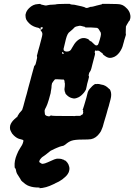

<svg xmlns="http://www.w3.org/2000/svg" viewBox="-20 -678 689 985"><path d="M174 -657Q180 -658 184 -658Q188 -658 188 -657Q189 -654 196 -654Q198 -654 198 -653Q199 -652 204 -652Q206 -652 206.5 -651.5Q207 -651 210 -650Q217 -649 223 -651Q225 -652 231 -652.5Q237 -653 237.5 -653.5Q238 -654 248.5 -654Q259 -654 264 -655Q273 -658 309 -658H338L342 -656Q348 -654 358 -654Q361 -654 362 -653.5Q363 -653 369 -652Q375 -651 378 -650Q403 -645 411 -642Q413 -641 414 -641Q415 -641 415 -640.5Q415 -640 416 -639.5Q417 -639 420 -638Q423 -637 425.5 -637Q428 -637 430 -638Q432 -639 433.5 -639Q435 -639 436 -640Q437 -641 439 -641Q441 -641 445 -643Q446 -643 448 -643Q450 -643 452.5 -643.5Q455 -644 459.5 -645Q464 -646 467 -647Q470 -648 471 -648Q472 -648 472 -648.5Q472 -649 473.5 -649Q475 -649 476.5 -649.5Q478 -650 479 -650Q480 -650 481.5 -651Q483 -652 486.5 -652Q490 -652 490.5 -653Q491 -654 493 -654Q499 -654 502 -656L504 -658H543Q589 -658 599 -655Q603 -654 608 -652Q622 -645 633 -632.5Q644 -620 647 -607Q652 -590 646 -576Q645 -573 645 -572Q645 -571 644 -572Q643 -572 640 -567Q637 -562 630 -550Q626 -543 626 -542Q625 -531 625 -508Q625 -505 625.5 -504.5Q626 -504 626 -501Q626 -498 625 -496Q622 -487 617 -470Q616 -465 615.5 -463.5Q615 -462 613 -455Q609 -438 605 -430Q600 -419 592 -408Q577 -389 560 -384Q552 -381 544 -381Q533 -381 520 -390Q515 -393 511 -396.5Q507 -400 507 -401Q509 -403 502 -407Q500 -408 495 -412Q487 -420 478 -418Q474 -417 473.5 -417.5Q473 -418 471 -419Q468 -420 467 -416Q466 -414 466 -410Q466 -406 467 -405.5Q468 -405 467.5 -401.5Q467 -398 466.5 -395.5Q466 -393 464 -386Q460 -371 454 -348Q451 -338 449 -328Q445 -314 442 -311Q439 -308 437 -302Q433 -290 436 -287Q438 -285 432 -265Q427 -249 424 -232Q422 -222 421 -219Q418 -212 411 -203Q397 -186 383 -179Q372 -174 365 -173Q357 -172 348 -175Q333 -179 321 -192Q316 -197 316 -197Q317 -197 315 -202Q313 -205 313 -206.5Q313 -208 312 -210Q311 -212 311 -216.5Q311 -221 310.5 -221.5Q310 -222 310.5 -222.5Q311 -223 311 -224Q311 -225 311.5 -225Q312 -225 311.5 -226Q311 -227 311 -227Q312 -227 312.5 -236Q313 -245 313 -249Q312 -253 312 -253Q312 -253 312 -254Q312 -255 311.5 -255.5Q311 -256 311 -257Q312 -265 310 -265Q309 -265 309 -266Q309 -267 308 -269L306 -270H297Q288 -270 282 -271Q266 -272 262 -271Q260 -269 254.5 -262Q249 -255 247 -251Q244 -240 244 -228Q244 -226 243 -221Q242 -216 241 -210Q241 -202 236 -187Q234 -179 231 -168.5Q228 -158 226 -153Q224 -148 223 -144Q219 -133 211 -118Q208 -112 209 -105Q210 -88 213 -88Q214 -88 214 -87Q215 -85 221.5 -83Q228 -81 233 -81Q236 -82 238 -84Q240 -86 242.5 -85.5Q245 -85 250.5 -84Q256 -83 307 -83Q323 -83 332.5 -83Q342 -83 348 -83Q354 -83 356 -83Q358 -83 358 -83V-82Q360 -82 365 -83Q370 -84 379.5 -83.5Q389 -83 391 -84Q396 -85 397 -88Q398 -89 399 -89Q401 -88 404 -92Q404 -94 405 -94.5Q406 -95 406 -97Q406 -99 407 -101Q407 -105 406 -105Q405 -105 406 -107Q407 -109 407 -110Q406 -114 405 -114H403L405 -117Q408 -124 423 -176Q426 -186 428 -196Q431 -212 441 -223Q453 -238 466 -246Q470 -248 470 -247Q471 -246 477 -247Q479 -248 479.5 -247.5Q480 -247 483.5 -247Q487 -247 487.5 -247Q488 -247 490 -246.5Q492 -246 498 -244.5Q504 -243 505 -243Q509 -243 517 -239Q519 -238 520.5 -237.5Q522 -237 525 -234.5Q528 -232 529.5 -231.5Q531 -231 535 -226.5Q539 -222 540 -222Q541 -222 542 -221Q543 -220 544.5 -217.5Q546 -215 547 -212Q554 -194 547 -168Q541 -145 540 -142Q540 -140 538.5 -135.5Q537 -131 533 -118Q529 -105 528 -99.5Q527 -94 524 -85.5Q521 -77 517 -62.5Q513 -48 512 -45.5Q511 -43 510 -38Q508 -28 502 -15Q499 -5 492 4Q473 31 447 36Q437 38 401 38Q364 38 347 44Q332 49 316 63Q313 65 310 67Q307 69 304.5 70Q302 71 302 70.5Q302 70 297 71.5Q292 73 286.5 74.5Q281 76 271.5 80.5Q262 85 259 86Q250 91 245 93Q241 94 238.5 96.5Q236 99 232 101.5Q228 104 224.5 107.5Q221 111 214.5 115.5Q208 120 205.5 122Q203 124 199.5 126Q196 128 191 133.5Q186 139 185 141Q180 149 182 154Q183 155 188.5 158.5Q194 162 195.5 162.5Q197 163 200 162.5Q203 162 206 161Q210 161 216 158Q220 156 224 155Q228 154 233 151Q250 143 258 140Q262 139 266 137.5Q270 136 276 136Q290 136 297 138L298 139L302 140L306 141Q309 144 312 145H313V144L314 145Q319 148 326 157Q332 165 334 174Q338 185 335 197Q334 205 328 214Q321 226 300 242Q282 255 266 261Q263 263 259 265Q249 270 241 273Q237 274 234 276Q217 283 198 286Q182 288 181 287L182 286Q184 286 184 285Q184 284 177 284Q150 284 131 277Q123 275 111 267Q102 260 96 255Q87 247 87 245Q87 245 85 241Q77 229 73 222Q69 215 68.5 215Q68 215 66 210Q63 203 62 195Q61 188 58 185L56 184L55 176Q53 147 66 116Q73 97 85 79Q87 76 91 69.5Q95 63 97.5 55.5Q100 48 100 46Q101 42 98 40Q97 39 88.5 37Q80 35 77 34Q63 29 50 16Q41 8 36 -4Q31 -12 31 -22Q31 -28 32 -33Q34 -42 41 -52Q44 -57 54.5 -67Q65 -77 66 -77Q71 -77 71 -79Q71 -79 69 -79H67L69 -81Q71 -83 74 -89Q78 -97 85 -104Q91 -110 94 -115Q96 -120 100 -134Q101 -139 103.5 -147.5Q106 -156 108 -164Q110 -172 112 -179Q114 -186 117 -196Q121 -213 125 -227Q127 -234 129.5 -243.5Q132 -253 136 -267Q140 -281 143 -293.5Q146 -306 147 -308Q148 -310 152 -326Q156 -342 157 -342Q158 -341 158.5 -341.5Q159 -342 160.5 -344.5Q162 -347 163 -350.5Q164 -354 166 -362Q172 -384 170 -388L169 -391L172 -402Q175 -414 176 -418Q177 -422 179 -428.5Q181 -435 183 -442.5Q185 -450 186.5 -456Q188 -462 191.5 -475Q195 -488 195.5 -491Q196 -494 197 -499Q199 -510 191 -519L188 -523L189 -524Q190 -525 195 -529Q201 -534 200.5 -535.5Q200 -537 196 -538Q192 -539 190 -538Q187 -536 188 -531L187 -524Q187 -525 185.5 -528.5Q184 -532 180 -534Q176 -536 169 -537Q158 -540 150 -544Q139 -549 129 -559Q120 -568 115 -577Q111 -586 111 -596Q110 -603 112 -607Q115 -622 129 -636Q149 -656 174 -657ZM396 -545Q390 -547 384 -545Q368 -542 364 -539Q363 -538 361.5 -536.5Q360 -535 358.5 -533.5Q357 -532 352 -527Q344 -520 338 -515Q326 -508 318 -477Q315 -464 313 -456Q307 -433 306 -427Q306 -422 307 -420Q308 -418 312 -416Q319 -412 329 -414Q339 -416 344 -423Q346 -425 351 -435Q361 -454 373 -466Q398 -490 425 -480Q435 -477 436 -474Q438 -470 444 -467Q447 -465 447 -466Q447 -467 457 -457Q468 -446 472 -445Q477 -444 481 -447Q485 -450 492 -475Q498 -496 498 -503Q498 -512 493 -517Q490 -521 488 -526Q484 -533 478 -535Q474 -536 448 -537Q437 -537 431.5 -537Q426 -537 422.5 -537Q419 -537 418 -537.5Q417 -538 417 -538Q417 -539 416 -540Q414 -541 404 -543Q401 -544 400.5 -544Q400 -544 396 -545ZM302 -411Q300 -413 299 -410V-407Q298 -403 302 -401Q304 -401 305.5 -401.5Q307 -402 307 -403Q307 -407 302 -411Z"/></svg>

Font: TT2020 Style B
Style: Italic
Weight: 400
Italic angle: -15°
Version: Version 0.2.000